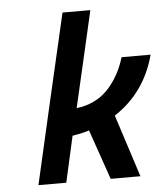

<svg xmlns="http://www.w3.org/2000/svg" viewBox="-51 -751 691 797"><g transform="rotate(-5 294.0 -352.5)"><path d="M77 0Q117 -177 157.5 -352Q198 -527 239 -705H355Q332 -604 309 -504.5Q286 -405 263 -305L285 -308Q357 -324 401.5 -376Q446 -428 467 -499H588Q547 -344 418 -260L502 0H378L306 -208Q297 -205 287.5 -202.5Q278 -200 269 -198L236 -192L193 0Z"/></g></svg>

Font: Panefresco 800wt
Style: Italic
Weight: 800
Foundry: Campivisivi & Chank Co
Version: Version 1.001